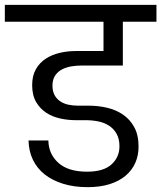

<svg xmlns="http://www.w3.org/2000/svg" viewBox="-47 -760 667 794"><path d="M-27 -740H600V-670H461V-489H290Q269 -489 248 -485.5Q227 -482 209.5 -473Q192 -464 181 -447.5Q170 -431 170 -406Q170 -383 178.5 -367Q187 -351 202 -341Q217 -331 236 -327Q255 -323 276 -323H321Q359 -323 395.5 -314.5Q432 -306 461 -286.5Q490 -267 508 -234.5Q526 -202 526 -154Q526 -117 512.5 -86.5Q499 -56 472.5 -33.5Q446 -11 406.5 1.5Q367 14 315 14Q259 14 214 0Q169 -14 137.5 -39Q106 -64 89 -99.5Q72 -135 71 -179H153Q154 -123 194.5 -86.5Q235 -50 313 -50Q381 -50 414 -80Q447 -110 447 -155Q447 -186 435 -207Q423 -228 403.5 -240.5Q384 -253 359 -258Q334 -263 307 -263H266Q234 -263 202 -270Q170 -277 144.5 -293.5Q119 -310 102.5 -338Q86 -366 86 -408Q86 -447 101.5 -474Q117 -501 142.5 -517.5Q168 -534 200.5 -541.5Q233 -549 267 -549H381V-670H-27Z"/></svg>

Font: Poppins
Style: Regular
Weight: 400
Designer: Ninad Kale (Devanagari), Jonny Pinhorn (Latin)
Foundry: Indian Type Foundry
Version: Version 3.002 2017